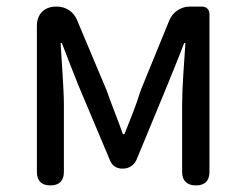

<svg xmlns="http://www.w3.org/2000/svg" viewBox="-20 -563 747 583"><path d="M92 -271V-41C92 -14 106 0 133 0C160 0 174 -14 174 -41V-245C174 -293 167 -376 164 -432H168C184 -390 202 -344 218 -304L314 -76C320 -60 334 -51 351 -51H354C372 -51 388 -62 395 -79L488 -304C504 -344 523 -389 539 -432H543C539 -376 533 -293 533 -245V-41C533 -14 548 0 575 0C602 0 616 -14 616 -41V-520C616 -534 607 -543 593 -543H563H556C529 -543 504 -526 494 -501L407 -288C393 -242 375 -199 358 -156H353C338 -199 320 -242 304 -288L214 -502C204 -527 180 -543 153 -543H150C115 -543 92 -520 92 -485Z"/></svg>

Font: GenSenRounded2 TW R
Style: Regular
Weight: 400
Version: Version 2.100;PS 2.1;hotconv 16.6.51;makeotf.lib2.5.65220 DE